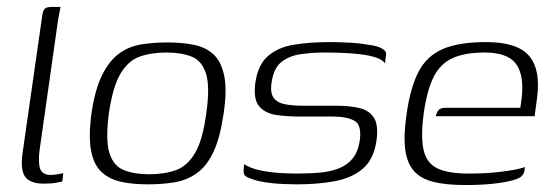

<svg xmlns="http://www.w3.org/2000/svg" viewBox="-20 -525 1594 552"><path d="M106 3Q67 3 52.5 -16.5Q38 -36 45 -86L101 -477Q102 -487 104.5 -493Q107 -499 112 -502Q117 -505 127 -505H154Q154 -504 152 -494.5Q150 -485 147 -468L94 -95Q89 -57 95.5 -39.5Q102 -22 127 -22Q133 -22 145.5 -24Q158 -26 162 -27L159 -3Q153 -2 140.5 0.5Q128 3 106 3Z M405 5Q363 5 329.5 -2Q296 -9 273 -29.5Q250 -50 242 -91Q234 -132 243 -199Q253 -267 273 -308Q293 -349 321 -370Q349 -391 384.5 -397Q420 -403 462 -403Q504 -403 538 -396Q572 -389 594 -368.5Q616 -348 624.5 -307.5Q633 -267 623 -199Q613 -130 594 -89Q575 -48 546.5 -27.5Q518 -7 482.5 -1Q447 5 405 5ZM409 -24Q453 -24 486 -36Q519 -48 541 -85.5Q563 -123 573 -199Q584 -275 572.5 -312.5Q561 -350 531.5 -362Q502 -374 458 -374Q414 -374 381 -362Q348 -350 326 -312.5Q304 -275 293 -199Q283 -123 294.5 -85.5Q306 -48 336 -36Q366 -24 409 -24Z M833 5Q818 5 793 4Q768 3 742 -1Q716 -5 697 -13Q689 -16 685 -19.5Q681 -23 680.5 -31Q680 -39 682 -53Q700 -41 729 -35Q758 -29 787 -27.5Q816 -26 834 -26Q868 -26 898 -28.5Q928 -31 953 -40.5Q978 -50 993.5 -69Q1009 -88 1014 -119Q1021 -165 999.5 -177.5Q978 -190 936 -190H839Q805 -190 774 -194.5Q743 -199 725.5 -219Q708 -239 714 -286Q721 -338 750 -363.5Q779 -389 825 -396.5Q871 -404 930 -404Q952 -404 982.5 -402.5Q1013 -401 1040 -396Q1058 -394 1069.5 -389.5Q1081 -385 1086.5 -379Q1092 -373 1089 -361L1087 -343Q1079 -354 1060 -360Q1041 -366 1016 -369Q991 -372 964 -373Q937 -374 914 -374Q879 -374 846 -369.5Q813 -365 790 -347.5Q767 -330 761 -289Q756 -258 767 -243.5Q778 -229 800.5 -225Q823 -221 852 -221H948Q985 -221 1013 -214.5Q1041 -208 1055 -186.5Q1069 -165 1062 -118Q1054 -66 1022.5 -39.5Q991 -13 942 -4Q893 5 833 5Z M1318 7Q1263 7 1226.5 -2Q1190 -11 1170 -33.5Q1150 -56 1145 -96Q1140 -136 1149 -198Q1160 -274 1183.5 -319Q1207 -364 1253 -384Q1299 -404 1378 -404Q1467 -404 1501 -364.5Q1535 -325 1524 -243L1517 -191H1233Q1235 -201 1240.5 -208Q1246 -215 1260 -215H1476L1480 -245Q1487 -310 1463 -342Q1439 -374 1373 -374Q1318 -374 1282.5 -358.5Q1247 -343 1227.5 -305.5Q1208 -268 1198 -198Q1189 -128 1198.5 -91Q1208 -54 1239.5 -40Q1271 -26 1328 -26Q1348 -26 1371.5 -27Q1395 -28 1419 -31Q1443 -34 1461.5 -37.5Q1480 -41 1489 -45L1488 -35Q1487 -27 1480.5 -19.5Q1474 -12 1455 -7Q1430 0 1395 3.5Q1360 7 1318 7Z"/></svg>

Font: Genos Thin Light
Style: Italic
Weight: 300
Italic angle: -8°
Version: Version 1.010